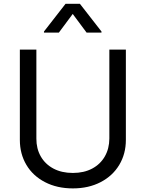

<svg xmlns="http://www.w3.org/2000/svg" viewBox="-20 -992 777 1024"><path d="M563.2 -727.3H651.3V-245.7Q651.3 -171.5 616.1 -112.7Q581 -54 516.7 -20.6Q452.4 12.8 368.6 12.8Q284.4 12.8 220 -20.6Q155.5 -54 120.7 -112.7Q85.9 -171.5 85.9 -245.7V-727.3H174V-252.8Q173.7 -199.6 197.3 -158Q220.9 -116.5 264.9 -93Q308.9 -69.6 368.6 -69.6Q427.9 -69.6 471.8 -93Q515.6 -116.5 539.2 -158Q562.9 -199.6 563.2 -252.8ZM441.8 -818.2 367.9 -917.6 294 -818.2H214.5V-823.9L329.5 -971.6H406.2L521.3 -823.9V-818.2Z"/></svg>

Font: Riot Sans
Style: Regular
Weight: 400
Designer: Rasmus Andersson
Foundry: rsms
Version: Version 3.005